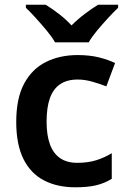

<svg xmlns="http://www.w3.org/2000/svg" viewBox="-20 -786 541 816"><path d="M300 10Q223 10 166.5 -19.5Q110 -49 79.5 -110.5Q49 -172 49 -268Q49 -368 82.5 -430.5Q116 -493 175 -522.5Q234 -552 310 -552Q361 -552 401 -542Q441 -532 469 -518L432 -419Q401 -431 370 -439.5Q339 -448 310 -448Q265 -448 235.5 -428Q206 -408 192 -368.5Q178 -329 178 -269Q178 -211 192.5 -172Q207 -133 236 -113.5Q265 -94 308 -94Q354 -94 389 -105Q424 -116 455 -135V-26Q424 -7 388.5 1.5Q353 10 300 10ZM214 -606Q201 -629 178.5 -656Q156 -683 132.5 -709Q109 -735 90 -753V-766H174Q200 -750 229.5 -727.5Q259 -705 284 -678Q311 -705 341 -727.5Q371 -750 397 -766H482V-753Q463 -735 439 -709Q415 -683 392.5 -656Q370 -629 357 -606Z"/></svg>

Font: Noto Sans Thai SemiBold
Style: Regular
Weight: 600
Version: Version 2.001